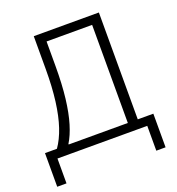

<svg xmlns="http://www.w3.org/2000/svg" viewBox="-149 -818 1002 1089"><g transform="rotate(-20 351.5 -274.0)"><path d="M10 150V-53H82Q113 -97 134 -159.5Q155 -222 166 -307Q177 -392 177 -500V-698H570V-53H664V150H608V0H66V150ZM153 -53H510V-645H235V-497Q235 -387 225 -303Q215 -219 196.5 -158Q178 -97 153 -57Z"/></g></svg>

Font: IBM Plex Sans Light
Style: Regular
Weight: 300
Designer: Mike Abbink, Paul van der Laan, Pieter van Rosmalen
Foundry: Bold Monday
Version: Version 3.201